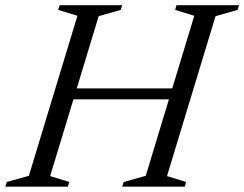

<svg xmlns="http://www.w3.org/2000/svg" viewBox="-41 -698 914 718"><path d="M184 -326.5 196.5 -367.5H652L639 -326.5ZM248.5 -639 176.5 -661 182 -678.5H416L410.5 -661L328 -637.5L146.5 -39.5L218 -17.5L212.5 0H-21L-15.5 -17.5L67 -40.5ZM685.5 -639 614 -661 619 -678.5H853L847.5 -661L765 -637.5L583.5 -39.5L655 -17.5L650 0H416L421.5 -17.5L504 -40.5Z"/></svg>

Font: Newsreader 28pt
Style: Italic
Weight: 400
Italic angle: -17°
Version: Version 1.003